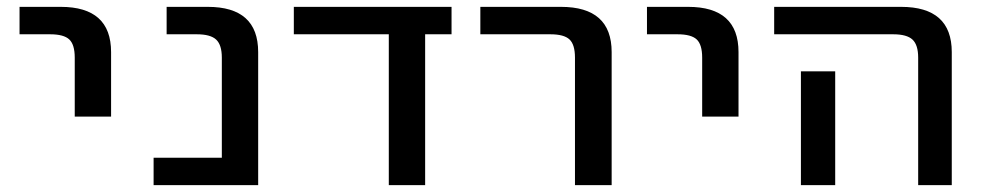

<svg xmlns="http://www.w3.org/2000/svg" viewBox="-20 -540 2862 560"><path d="M37 -440V-520H157Q304 -520 304 -388V-200H198V-372Q198 -410 182 -425Q166 -440 126 -440Z M428 0V-80H627V-372Q627 -409 610.5 -424.5Q594 -440 554 -440H466V-520H586Q733 -520 733 -388V0Z M1220 0H1114V-440H837V-520H1297V-440H1220Z M1381 -440V-520H1616Q1764 -520 1764 -388V0H1657V-372Q1657 -410 1641 -425Q1625 -440 1585 -440Z M1867 -440V-520H1987Q2134 -520 2134 -388V-200H2028V-372Q2028 -410 2012 -425Q1996 -440 1956 -440Z M2416 -332V-100V0H2316V-100V-332ZM2238 -440V-520H2608Q2756 -520 2756 -388V0H2658V-372Q2658 -409 2641.5 -424.5Q2625 -440 2585 -440Z"/></svg>

Font: M PLUS 1p Medium
Style: Regular
Weight: 500
Version: Version 1.062